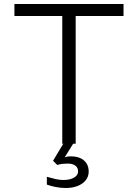

<svg xmlns="http://www.w3.org/2000/svg" viewBox="-20 -718 690 959"><path d="M291 0V-638H52V-698H597V-638H358V0ZM308 221Q282 221 257.5 216Q233 211 214 204V165Q238 172 258 176.5Q278 181 297 181Q330 181 350 169Q370 157 370 139Q370 119 356 109Q342 99 318 99Q305 99 291.5 100.5Q278 102 266 106L245 85L308 -20L346 -1L303 68Q314 64 321 63.5Q328 63 334 63Q361 63 380.5 71.5Q400 80 411.5 97Q423 114 423 139Q423 164 408 182.5Q393 201 367.5 211Q342 221 308 221Z"/></svg>

Font: Azeret Mono Thin ExtraLight
Style: Regular
Weight: 250
Version: Version 1.002